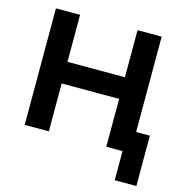

<svg xmlns="http://www.w3.org/2000/svg" viewBox="-104 -655 848 891"><g transform="rotate(15 320.0 -210.0)"><path d="M56 0V-560H172V-334H448V-560H564V-102H630V140H526V0H448V-230H172V0Z"/></g></svg>

Font: Tektur Medium
Style: Regular
Weight: 500
Designer: Adam Jagosz
Foundry: Adam Jagosz
Version: Version 1.005;gftools[0.9.30]